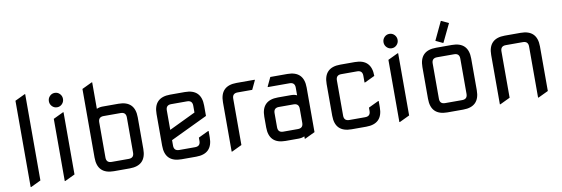

<svg xmlns="http://www.w3.org/2000/svg" viewBox="-55 -1154 4599 1571"><g transform="rotate(-10 2244.5 -368.5)"><path d="M97.7 9.8V-707.5L180.7 -747.1H185.5V-29.8L102.5 9.8Z M380.9 9.8V-507.3L463.9 -546.9H468.8V-29.8L385.7 9.8ZM383.3 -697.8Q400.4 -715.3 424.8 -715.3Q449.2 -715.3 466.3 -697.8Q483.4 -680.2 483.4 -655.5Q483.4 -630.9 466.3 -613.3Q449.2 -595.7 424.8 -595.7Q400.4 -595.7 383.3 -613.3Q366.2 -630.9 366.2 -655.5Q366.2 -680.2 383.3 -697.8Z M786.1 -78.1H927.7Q971.7 -78.1 971.7 -122.1V-415Q971.7 -459 927.7 -459H786.1Q742.2 -459 742.2 -415V-122.1Q742.2 -78.1 786.1 -78.1ZM791 0Q654.3 0 654.3 -136.7V-707.5L737.3 -747.1H742.2V-526.9Q765.1 -537.1 791 -537.1H922.9Q1059.6 -537.1 1059.6 -400.4V-136.7Q1059.6 0 922.9 0Z M1474.6 0Q1474.6 0 1352.5 0Q1215.8 0 1215.8 -136.7V-400.4Q1215.8 -537.1 1352.5 -537.1H1474.6Q1611.3 -537.1 1611.3 -400.4V-314.5L1303.7 -167.5V-122.1Q1303.7 -78.1 1347.7 -78.1H1479.5Q1523.4 -78.1 1523.4 -122.1V-149.9L1606.4 -189.5H1611.3V-136.7Q1611.3 0 1474.6 0ZM1303.7 -252.9 1523.4 -358.4V-415Q1523.4 -459 1479.5 -459H1347.7Q1303.7 -459 1303.7 -415Z M1772.5 9.8H1767.6V-400.4Q1767.6 -537.1 1904.3 -537.1Q1904.3 -537.1 2055.7 -537.1V-532.2L2021 -459H1899.4Q1855.5 -459 1855.5 -415Q1855.5 -415 1855.5 -29.8Z M2216.8 0Q2080.1 0 2080.1 -136.7V-224.6Q2080.1 -361.3 2216.8 -361.3H2326.2Q2355 -361.3 2375 -351.1V-415Q2375 -459 2331.1 -459H2150.4V-463.9L2185.1 -537.1H2326.2Q2462.9 -537.1 2462.9 -400.4V-29.8L2379.9 9.8H2375V-10.3Q2353 0 2326.2 0ZM2211.9 -78.1H2333.5Q2377.4 -78.1 2377.4 -122.1V-239.3Q2377.4 -283.2 2333.5 -283.2H2211.9Q2168 -283.2 2168 -239.3V-122.1Q2168 -78.1 2211.9 -78.1Z M2765.6 0Q2628.9 0 2628.9 -136.7V-400.4Q2628.9 -537.1 2765.6 -537.1H2887.7Q3024.4 -537.1 3024.4 -397.9L2941.4 -358.4H2936.5V-415Q2936.5 -459 2892.6 -459H2760.7Q2716.8 -459 2716.8 -415V-122.1Q2716.8 -78.1 2760.7 -78.1H2892.6Q2936.5 -78.1 2936.5 -122.1V-149.9L3019.5 -189.5H3024.4V-136.7Q3024.4 0 2887.7 0Z M3161.1 9.8V-507.3L3244.1 -546.9H3249V-29.8L3166 9.8ZM3163.6 -697.8Q3180.7 -715.3 3205.1 -715.3Q3229.5 -715.3 3246.6 -697.8Q3263.7 -680.2 3263.7 -655.5Q3263.7 -630.9 3246.6 -613.3Q3229.5 -595.7 3205.1 -595.7Q3180.7 -595.7 3163.6 -613.3Q3146.5 -630.9 3146.5 -655.5Q3146.5 -680.2 3163.6 -697.8Z M3556.6 -78.1H3698.2Q3742.2 -78.1 3742.2 -122.1V-415Q3742.2 -459 3698.2 -459H3556.6Q3512.7 -459 3512.7 -415V-122.1Q3512.7 -78.1 3556.6 -78.1ZM3561.5 0Q3424.8 0 3424.8 -136.7V-400.4Q3424.8 -537.1 3561.5 -537.1H3693.4Q3830.1 -537.1 3830.1 -400.4V-136.7Q3830.1 0 3693.4 0ZM3643.1 -745.6 3701.7 -717.8 3628.9 -566.4H3624L3566.4 -593.8L3638.2 -745.6Z M4001 9.8H3996.1V-400.4Q3996.1 -537.1 4132.8 -537.1H4264.6Q4401.4 -537.1 4401.4 -400.4V-29.8L4318.4 9.8H4313.5V-415Q4313.5 -459 4269.5 -459H4127.9Q4084 -459 4084 -415V-29.8Z"/></g></svg>

Font: Nova Square
Style: Book
Weight: 400
Designer: Wojciech Kalinowski "wmk69" (wmk69@o2.pl)
Foundry: Wojciech Kalinowski "wmk69" (wmk69@o2.pl)
Version: Version 3.1.0; 2021-05-23